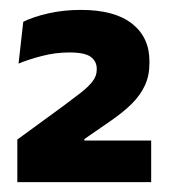

<svg xmlns="http://www.w3.org/2000/svg" viewBox="-20 -731 342 388"><path d="M15 -363V-449L109.5 -518Q129 -532.5 143.8 -544Q158.5 -555.5 167 -566.5Q175.5 -577.5 175.5 -590V-592Q175.5 -607 163.5 -616Q151.5 -625 120 -625Q92.5 -625 65.2 -618Q38 -611 17.5 -602.5L27 -687Q47 -697 77.8 -704Q108.5 -711 143.5 -711Q211.5 -711 246.8 -683.2Q282 -655.5 282 -607.5V-603.5Q282 -578.5 273 -558.8Q264 -539 246.2 -521.2Q228.5 -503.5 200.5 -484.5L150.5 -450V-433.5L102 -447H285.5V-363Z"/></svg>

Font: Anek Gurmukhi Medium
Style: Bold
Weight: 700
Version: Version 1.003